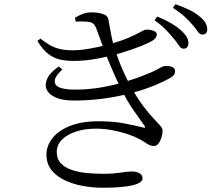

<svg xmlns="http://www.w3.org/2000/svg" viewBox="-20 -846 1040 918"><path d="M810.2 -662.2Q794.8 -680.8 773.4 -703.4Q751.9 -725.9 719.1 -748.9L731.8 -767Q771.1 -750.7 799.4 -733.9Q827.7 -717.1 846.4 -699.7Q865.3 -682.7 873.2 -668.3Q881.1 -653.9 880.8 -639.1Q880.8 -626.9 874.4 -620Q867.9 -613.1 856.8 -613.1Q845.4 -613.4 835.7 -628.1Q826 -642.8 810.2 -662.2ZM899.3 -728.8Q882.6 -748.2 862.1 -766.9Q841.6 -785.7 806.7 -808.6L819.3 -825.9Q857.9 -812 886.8 -797.9Q915.7 -783.7 933 -768.5Q953.6 -751.6 962.3 -736.8Q970.9 -722.1 970.9 -706.5Q970.9 -694 964.9 -687.4Q958.8 -680.7 947.9 -680.7Q935.1 -680.7 925.4 -695.3Q915.7 -709.8 899.3 -728.8ZM172.9 -661.4 158.9 -650.4Q185 -606.9 212.8 -586.6Q240.5 -566.3 270.7 -560.5Q300.8 -554.7 335.3 -554.7Q388.1 -554.7 447.2 -566Q506.3 -577.3 560.6 -593.5Q614.9 -609.8 654.3 -625.7Q693.7 -641.6 707.9 -650.9Q719.4 -658.2 724.5 -665.4Q729.6 -672.6 729.6 -679.8Q729.6 -690 721.6 -695Q713.6 -699.9 702.5 -702.2Q691.3 -704.6 680 -704.6Q672 -704.6 653.2 -693.9Q634.4 -683.2 599.8 -667.7Q565.3 -652.2 508.1 -636.1Q480.7 -628.4 447.9 -621.2Q415.2 -614 384.4 -609.7Q353.5 -605.5 331 -605.5Q292.1 -605.5 265.9 -611.8Q239.8 -618 218.5 -630.4Q197.3 -642.8 172.9 -661.4ZM278 -513.3 261.2 -528.4Q220.1 -500.1 206.4 -471.1Q192.7 -442.2 203.2 -418.2Q213.6 -394.2 246.4 -379.8Q279.3 -365.3 331.9 -365.3Q410.9 -365.3 481.9 -375.6Q552.9 -385.9 613.2 -402.4Q673.5 -418.9 719.5 -437.9Q765.5 -457 794.4 -473.6Q808.1 -481.9 812.6 -489.5Q817.2 -497.1 817.2 -505.3Q817.2 -515.3 810.5 -521Q803.9 -526.7 793.3 -528.9Q782.8 -531.1 770 -530.5Q762.3 -530.5 753.2 -525.7Q744.1 -520.9 727.8 -512Q711.5 -503.2 679.1 -490.3Q636.3 -472.5 581.3 -455.8Q526.2 -439 465.1 -428.3Q403.9 -417.6 339.9 -417.6Q257.1 -417.6 244.3 -444.6Q231.6 -471.7 278 -513.3ZM453.3 -266.2Q368.9 -266.2 313.2 -243.3Q257.4 -220.5 229.7 -184.1Q202.1 -147.6 202.1 -106.9Q202.1 -63 226.1 -32.9Q250.2 -2.7 289.8 15.9Q329.3 34.6 376.9 43.1Q424.5 51.7 471.3 51.7Q519.4 51.7 555.2 48.6Q591.1 45.5 614.6 39.7Q638.1 34 649.9 25.7Q661.7 17.4 661.7 6.3Q661.7 -8.2 647.7 -17.1Q633.7 -25.9 611 -25.9Q596.2 -25.9 583.1 -24.3Q570 -22.7 555.4 -20.5Q540.8 -18.3 521.2 -16.7Q501.7 -15.1 473.4 -15.1Q437.5 -15.1 398.8 -18.4Q360.2 -21.7 326.5 -32.4Q292.8 -43.1 272.1 -64.1Q251.4 -85.1 251.4 -120Q251.4 -153.3 275.9 -178Q300.4 -202.6 342.5 -216.7Q384.6 -230.8 437.5 -230.8Q478.9 -230.8 517.5 -223.4Q556 -216 586.8 -205.8Q617.5 -195.6 636.1 -186.2Q656.7 -176.4 669.8 -167.4Q682.8 -158.3 693.4 -153Q703.9 -147.8 715.6 -147.8Q728.3 -147.8 737.6 -159.8Q746.9 -171.9 752.1 -189.4Q757.4 -207 757.4 -221.8Q757.4 -232.3 745.5 -245.9Q733.6 -259.4 711.9 -282.1Q690.3 -304.8 661.8 -343Q633.3 -381.2 600 -442Q582.6 -475.4 569 -506Q555.4 -536.5 545.4 -564.5Q535.4 -592.6 526.9 -618Q520.1 -640.7 514.8 -664.2Q509.5 -687.7 505.8 -710.1Q502.2 -732.5 498.6 -751.4Q495.4 -771.8 471.1 -779.3Q446.8 -786.9 419.7 -786.9Q397.4 -786.9 378.6 -780.5Q359.7 -774 338.3 -761.1L342.1 -742.4Q355 -743.6 367.6 -743.5Q380.2 -743.5 393.2 -742.6Q416.2 -741.2 425.9 -732.8Q435.5 -724.5 441.4 -707.3Q458.8 -658.1 477.3 -609.4Q495.8 -560.7 515.1 -515.9Q534.5 -471.2 553.5 -432.3Q586.3 -363.8 620.6 -316.1Q654.9 -268.4 670.1 -245.7Q674.7 -238.9 674 -236.4Q673.3 -233.9 662.7 -236.7Q628.2 -245.7 574.8 -255.9Q521.4 -266.2 453.3 -266.2Z"/></svg>

Font: Noto Serif HK
Style: Regular
Weight: 200
Designer: Ryoko NISHIZUKA 西塚涼子 (kana & ideographs); Frank Grießhammer (Latin, Greek & Cyrillic); Wenlong ZHANG 张文龙 (bopomofo); San
Foundry: Adobe
Version: Version 2.001;hotconv 1.1.0;makeotfexe 2.6.0